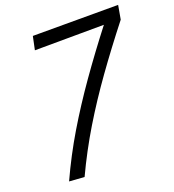

<svg xmlns="http://www.w3.org/2000/svg" viewBox="-144 -912 931 1026"><g transform="rotate(-20 322.0 -398.5)"><path d="M75 -3Q133 -130 203.5 -248Q274 -366 357 -484Q440 -602 536 -726L143 -724L159 -800H644L630 -721Q531 -595 447 -477.5Q363 -360 292 -242.5Q221 -125 161 3Z"/></g></svg>

Font: Victor Mono Thin Medium
Style: Italic
Weight: 500
Italic angle: -12°
Monospace: yes
Version: Version 1.561;gftools[0.9.30]